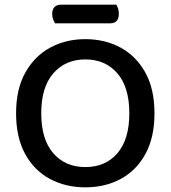

<svg xmlns="http://www.w3.org/2000/svg" viewBox="-20 -790 733 824"><path d="M643 -304Q643 -200 604 -129Q565 -58 498 -22Q431 14 346 14Q262 14 194.5 -22Q127 -58 88 -129Q49 -200 49 -304Q49 -408 89 -479Q129 -550 196 -586Q263 -622 346 -622Q430 -622 497 -586Q564 -550 603.5 -479Q643 -408 643 -304ZM535 -304Q535 -416 483.5 -475.5Q432 -535 346 -535Q261 -535 209 -475.5Q157 -416 157 -304Q157 -192 208.5 -132.5Q260 -73 346 -73Q433 -73 484 -132.5Q535 -192 535 -304ZM453 -690H216Q212 -697 208 -707Q204 -717 204 -729Q204 -751 214.5 -760.5Q225 -770 241 -770H479Q484 -763 487 -752.5Q490 -742 490 -731Q490 -709 480 -699.5Q470 -690 453 -690Z"/></svg>

Font: Baloo Bhaijaan 2 Medium
Style: Regular
Weight: 500
Designer: Sanskriti Dholi, Noopur Datye and Ek Type
Foundry: Ek Type
Version: Version 1.701